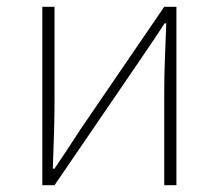

<svg xmlns="http://www.w3.org/2000/svg" viewBox="-20 -547 646 567"><path d="M105 0V-527H141V-249Q141 -206 139.5 -154Q138 -102 136 -49H141Q158 -74 179.5 -106.5Q201 -139 217 -164L465 -527H501V0H465V-277Q465 -321 467 -373Q469 -425 471 -478H466Q450 -453 428 -420.5Q406 -388 389 -363L141 0Z"/></svg>

Font: Noto Sans TC
Style: Regular
Weight: 100
Designer: Ryoko NISHIZUKA 西塚涼子 (kana, bopomofo & ideographs); Paul D. Hunt (Latin, Greek & Cyrillic); Sandoll Communications 산돌커뮤니
Foundry: Adobe
Version: Version 2.004;hotconv 1.0.118;makeotfexe 2.5.65603